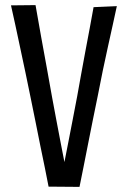

<svg xmlns="http://www.w3.org/2000/svg" viewBox="-20 -731 497 751"><path d="M23 -710 119 -711Q130 -648 141 -586.5Q152 -525 163 -466Q174 -407 184 -349Q192 -306 200 -263.5Q208 -221 216 -179.5Q224 -138 232 -97Q239 -132 247 -173.5Q255 -215 264 -261Q273 -307 282 -355Q290 -399 298 -444Q306 -489 314.5 -533.5Q323 -578 331 -621Q339 -664 346 -703L437 -707Q430 -674 421 -633.5Q412 -593 402 -547.5Q392 -502 382 -454.5Q372 -407 363 -359Q353 -310 343 -261Q333 -212 324 -165.5Q315 -119 306.5 -77Q298 -35 291 0L170 -1Q164 -34 155.5 -74.5Q147 -115 138 -159.5Q129 -204 119.5 -252Q110 -300 100 -348Q90 -398 79.5 -447.5Q69 -497 59 -544Q49 -591 40 -633Q31 -675 23 -710Z"/></svg>

Font: Truculenta Medium
Style: Regular
Weight: 500
Version: Version 1.002